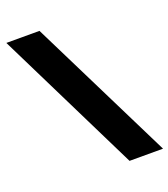

<svg xmlns="http://www.w3.org/2000/svg" viewBox="-146 -803 887 1013"><g transform="rotate(-20 298.0 -296.5)"><path d="M406 107 8 -700H194L594 107Z"/></g></svg>

Font: Mach ExtraBold
Style: Regular
Weight: 800
Version: Version 1.002